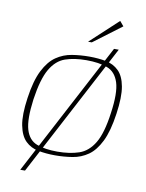

<svg xmlns="http://www.w3.org/2000/svg" viewBox="-76 -618 579 759"><g transform="rotate(10 213.5 -239.0)"><path d="M37 -199Q47 -270 68 -311.5Q89 -353 117.5 -372.5Q146 -392 180 -397.5Q214 -403 250 -403Q286 -403 316.5 -397Q347 -391 368 -370.5Q389 -350 396.5 -309Q404 -268 394 -199Q384 -128 363.5 -86.5Q343 -45 315 -25.5Q287 -6 253 -0.5Q219 5 183 5Q147 5 116 -1Q85 -7 64 -27.5Q43 -48 35 -89Q27 -130 37 -199ZM372 -198Q384 -281 371 -321.5Q358 -362 324.5 -374.5Q291 -387 241 -387Q192 -387 156 -374.5Q120 -362 96.5 -321.5Q73 -281 61 -198Q50 -116 62 -76Q74 -36 107 -23.5Q140 -11 189 -11Q239 -11 276 -23.5Q313 -36 337 -76Q361 -116 372 -198ZM58 85 340 -450H359L77 85ZM234 -460 345 -563 361 -544 249 -460Z"/></g></svg>

Font: Genos Thin Thin
Style: Italic
Weight: 250
Italic angle: -8°
Version: Version 1.010